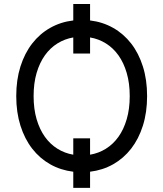

<svg xmlns="http://www.w3.org/2000/svg" viewBox="-20 -835 801 942"><path d="M421.9 -734.7Q483.7 -727.3 535 -698.3Q586.3 -669.4 623.4 -621.6Q660.5 -573.9 681.1 -508.7Q701.7 -443.5 701.7 -363.6Q701.7 -283.7 681.1 -218.6Q660.5 -153.4 623.4 -105.6Q586.3 -57.9 535 -28.9Q483.7 0 421.9 7.5V86.6H339.5V7.5Q277.7 0 226.4 -28.9Q175.1 -57.9 138 -105.6Q100.9 -153.4 80.3 -218.6Q59.7 -283.7 59.7 -363.6Q59.7 -443.5 80.3 -508.7Q100.9 -573.9 138 -621.6Q175.1 -669.4 226.4 -698.3Q277.7 -727.3 339.5 -734.7V-815.3H421.9ZM421.9 -76Q463.8 -83.1 499.5 -105.3Q535.2 -127.5 561.1 -163.7Q587 -199.9 601.7 -250.2Q616.5 -300.4 616.5 -363.6Q616.5 -426.8 601.7 -477.1Q587 -527.3 561.1 -563.6Q535.2 -599.8 499.5 -622Q463.8 -644.2 421.9 -651.3V-572.4H339.5V-651.3Q297.6 -644.2 261.9 -622Q226.2 -599.8 200.3 -563.6Q174.4 -527.3 159.6 -477.1Q144.9 -426.8 144.9 -363.6Q144.9 -300.4 159.6 -250.2Q174.4 -199.9 200.3 -163.7Q226.2 -127.5 261.9 -105.3Q297.6 -83.1 339.5 -76V-156.2H421.9Z"/></svg>

Font: Fast_Sans-Dotted
Style: Regular
Weight: 400
Version: Version 3.018